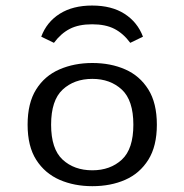

<svg xmlns="http://www.w3.org/2000/svg" viewBox="-20 -651 656 683"><path d="M308.5 11.3Q244 11.3 191.9 -11.4Q139.8 -34.2 109 -82.2Q78.2 -130.3 78.2 -207.4Q78.2 -284.5 108.6 -332.9Q139 -381.4 191.5 -404.1Q244 -426.9 308.5 -426.9Q373.9 -426.9 425.5 -404.1Q477.2 -381.4 507.6 -332.9Q538 -284.5 538 -207.4Q538 -131 507.6 -82.6Q477.2 -34.2 425.5 -11.4Q373.9 11.3 308.5 11.3ZM308.5 -45.2Q372.3 -45.2 413.4 -83.1Q454.4 -121 454.4 -207.4Q454.4 -294.1 413.4 -332.2Q372.3 -370.4 308.5 -370.4Q243.9 -370.4 202.8 -332.2Q161.8 -294.1 161.8 -207.4Q161.8 -121 202.8 -83.1Q243.9 -45.2 308.5 -45.2ZM307.7 -631.3Q377.2 -631.3 423.2 -601.7Q469.2 -572 488.6 -520.5L443.4 -498.6Q418.6 -532.1 387.1 -548.3Q355.6 -564.6 307.7 -564.6Q259.8 -564.6 228.3 -548.3Q196.7 -532.1 171.9 -498.6L126.7 -520.5Q146.1 -572.7 192.5 -602Q238.9 -631.3 307.7 -631.3Z"/></svg>

Font: Playfair 5pt SemiExpanded Light
Style: Regular
Weight: 300
Width: 6
Designer: Claus Eggers Sørensen
Foundry: Claus Eggers Sørensen
Version: Version 2.203